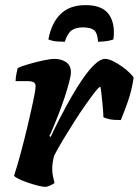

<svg xmlns="http://www.w3.org/2000/svg" viewBox="-20 -730 542 750"><path d="M158 0Q147 0 127.5 -5Q108 -10 87.5 -17Q67 -24 52 -31.5Q37 -39 35 -44Q47 -80 61 -132Q75 -184 88 -239Q101 -294 110 -337Q113 -352 115 -362Q117 -372 118 -380Q119 -388 119 -393Q119 -404 111.5 -408.5Q104 -413 88 -413H41Q41 -426 44 -441Q47 -456 49 -464Q63 -471 92 -479.5Q121 -488 149.5 -494Q178 -500 192 -500Q220 -500 238.5 -487Q257 -474 257 -448Q257 -435 250 -408.5Q243 -382 232.5 -350Q222 -318 210 -287Q198 -256 188 -232Q178 -208 173 -199L178 -195Q194 -230 215 -270.5Q236 -311 259 -351.5Q282 -392 305.5 -425.5Q329 -459 351 -479.5Q373 -500 390 -500Q404 -500 422 -491Q440 -482 457.5 -469.5Q475 -457 487.5 -444.5Q500 -432 502 -426Q494 -374 479 -332Q464 -290 452 -261Q423 -261 407 -264.5Q391 -268 384 -272Q383 -299 380.5 -323Q378 -347 376 -365.5Q374 -384 372 -391Q367 -391 352 -372Q337 -353 315.5 -322.5Q294 -292 271 -256Q248 -220 227 -185Q206 -150 192 -123Q188 -110 186 -96.5Q184 -83 184 -69Q184 -57 186.5 -43.5Q189 -30 193 -15Q186 -10 176 -5.5Q166 -1 158 0ZM233 -567Q204 -567 189 -570Q174 -573 169 -576Q181 -640 216.5 -675Q252 -710 314 -710Q380 -710 405.5 -673.5Q431 -637 423 -576Q417 -573 400 -570Q383 -567 363 -567Q361 -601 347.5 -612Q334 -623 304 -623Q276 -623 260 -611.5Q244 -600 233 -567Z"/></svg>

Font: Texturina 12pt Black
Style: Italic
Weight: 900
Italic angle: -11°
Designer: Guillermo Torres Carreño
Foundry: Omnibus-Type
Version: Version 1.002